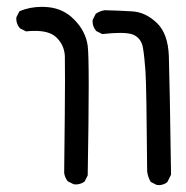

<svg xmlns="http://www.w3.org/2000/svg" viewBox="-20 -413 540 558"><path d="M194.3 122.6Q197.3 123 201.7 123Q206.1 123 212.9 121.1Q219.7 119.1 226.1 114.3L234.9 96.7Q237.8 -70.8 237.8 -164.6Q237.8 -258.3 234.9 -279.8Q229 -322.8 195.3 -356.4Q164.6 -387.7 120.6 -392.1Q110.8 -393.1 101.1 -393.1Q66.9 -393.1 36.6 -380.4L27.8 -363.3Q27.3 -360.8 27.3 -358.9Q27.3 -342.8 38.1 -330.6L55.7 -321.8Q68.4 -323.2 82 -323.2Q122.1 -323.2 141.6 -306.2Q166.5 -284.2 168.5 -250.5Q168.9 -239.3 168.9 -177.2Q168.9 -115.2 166.5 89.4Q168.5 103.5 176.8 113.8ZM435.5 124.5Q438.5 125 442.9 125Q447.3 125 453.9 123Q460.4 121.1 466.3 116.2L477.1 94.7Q473.1 -182.6 470.7 -250Q468.3 -315.4 436 -346.2Q403.3 -377.4 365.2 -379.9Q327.1 -382.3 284.2 -383.3Q270.5 -381.3 258.3 -373L249.5 -355.5Q249 -353 249 -351.1Q249 -335 259.8 -322.8L277.3 -314Q307.6 -317.4 329.1 -317.4Q355 -317.4 367.7 -312Q390.6 -301.8 395.5 -273.9Q399.9 -247.6 402.8 -205.3Q405.8 -163.1 407.7 85.4Q409.7 101.6 418 115.7Z"/></svg>

Font: Bakudai
Style: Light
Weight: 300
Version: Version 1.48